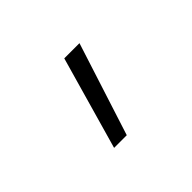

<svg xmlns="http://www.w3.org/2000/svg" viewBox="-72 -929 643 643"><g transform="rotate(-45 250.0 -607.0)"><path d="M170 -442 264 -772H336L230 -442Z"/></g></svg>

Font: Iosevka Custom Light
Style: Regular
Weight: 300
Monospace: yes
Designer: Belleve Invis
Foundry: Belleve Invis
Version: Version 27.3.5